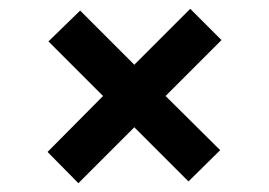

<svg xmlns="http://www.w3.org/2000/svg" viewBox="-20 -508 611 436"><path d="M158 -92 88 -163 214 -290 90 -414 162 -484 285 -361 412 -488 483 -417 356 -290 480 -167 408 -96 285 -219Z"/></svg>

Font: DM Sans 28pt SemiBold
Style: Regular
Weight: 600
Version: Version 4.004;gftools[0.9.30]